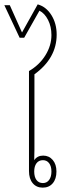

<svg xmlns="http://www.w3.org/2000/svg" viewBox="-21 -856 322 881"><path d="M175 5Q146 5 129 -15.5Q112 -36 112 -71V-530Q160 -558 187.5 -602.5Q215 -647 215 -695Q215 -734 199.5 -764.5Q184 -795 160 -807L90 -683H69L-1 -832H24L80 -707L152 -836Q191 -825 215 -786.5Q239 -748 239 -697Q239 -589 137 -515V-169Q137 -161 136.5 -147Q136 -133 136 -121Q150 -142 177 -142Q204 -142 221 -122Q238 -102 238 -69Q238 -35 221 -15Q204 5 175 5ZM176 -16Q194 -16 204.5 -30.5Q215 -45 215 -69Q215 -93 204.5 -107Q194 -121 176 -121Q157 -121 146.5 -107Q136 -93 136 -69Q136 -44 146.5 -30Q157 -16 176 -16Z"/></svg>

Font: Noto Sans Thai Looped UI Narrow Thin
Style: Regular
Weight: 100
Width: 4
Designer: Cadson Demak Team
Foundry: Cadson Demak Co., Ltd.
Version: Version 1.000; ttfautohint (v1.8.4.7-5d5b)